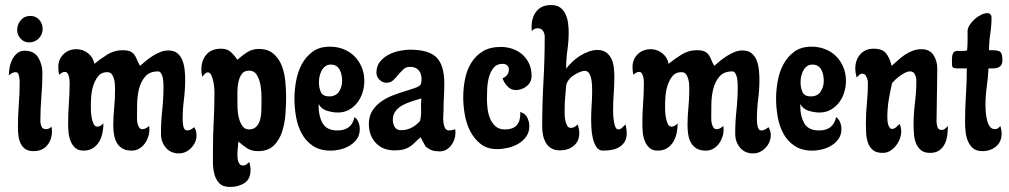

<svg xmlns="http://www.w3.org/2000/svg" viewBox="-20 -596 4001 761"><path d="M100 -533Q121 -533 135 -518Q149 -503 149 -482Q149 -459 133.5 -443.5Q118 -428 95 -428Q75 -428 61.5 -443Q48 -458 48 -477Q48 -499 62.5 -516Q77 -533 100 -533ZM78 -395Q115 -395 131.5 -368Q148 -341 148 -307Q148 -259 144 -211.5Q140 -164 140 -116Q140 -105 144.5 -94.5Q149 -84 163 -84Q174 -84 184 -94Q185 -89 185.5 -85Q186 -81 186 -76Q186 -43 167 -20Q148 3 113 3Q92 3 80 -5.5Q68 -14 61.5 -28Q55 -42 53 -58.5Q51 -75 51 -92Q51 -137 54.5 -181.5Q58 -226 58 -271Q58 -275 57.5 -281.5Q57 -288 55.5 -294.5Q54 -301 51 -305.5Q48 -310 42 -310Q34 -310 27 -306Q20 -302 15 -297Q15 -311 18 -328Q21 -345 28.5 -360Q36 -375 48 -385Q60 -395 78 -395Z M354 -343Q377 -362 405 -379.5Q433 -397 465 -397Q485 -397 495.5 -392.5Q506 -388 512 -380Q518 -372 522.5 -360.5Q527 -349 535 -335Q546 -345 559 -355.5Q572 -366 586.5 -375Q601 -384 616 -390Q631 -396 647 -396Q670 -396 683.5 -384.5Q697 -373 703.5 -355.5Q710 -338 712 -318Q714 -298 714 -281Q714 -241 709 -202Q704 -163 704 -123Q704 -118 704.5 -111Q705 -104 706.5 -96.5Q708 -89 711.5 -84Q715 -79 722 -79Q730 -79 737 -83Q744 -87 750 -92Q759 -77 759 -60Q759 -32 738 -10Q717 12 689 12Q656 12 637 -11Q618 -34 618 -66Q618 -113 623 -159Q628 -205 628 -252Q628 -258 627.5 -268.5Q627 -279 625 -288.5Q623 -298 618.5 -305.5Q614 -313 606 -313Q573 -313 555.5 -292.5Q538 -272 531 -243.5Q524 -215 523.5 -183Q523 -151 523 -129Q523 -124 523.5 -116.5Q524 -109 526.5 -101.5Q529 -94 533 -89Q537 -84 544 -84Q552 -84 559 -88Q566 -92 571 -97Q572 -92 572 -82Q572 -67 567 -52.5Q562 -38 553 -26Q544 -14 531 -6.5Q518 1 502 1Q479 1 465 -7.5Q451 -16 443 -30Q435 -44 432 -62Q429 -80 429 -99Q429 -134 432.5 -169Q436 -204 436 -239Q436 -247 435.5 -259Q435 -271 432 -282.5Q429 -294 423 -302Q417 -310 405 -310Q382 -310 369.5 -294.5Q357 -279 350 -257.5Q343 -236 341.5 -213Q340 -190 340 -175Q340 -169 340.5 -155.5Q341 -142 343.5 -128.5Q346 -115 351 -104.5Q356 -94 366 -94Q373 -94 379 -98Q385 -102 390 -107Q390 -88 386 -69Q382 -50 373 -34.5Q364 -19 348.5 -9Q333 1 311 1Q290 1 278 -10Q266 -21 259.5 -37.5Q253 -54 251.5 -72.5Q250 -91 250 -107Q250 -147 253 -186.5Q256 -226 256 -266Q256 -270 255.5 -278Q255 -286 253 -293Q251 -300 247.5 -305.5Q244 -311 237 -311Q231 -311 225 -307.5Q219 -304 214 -300Q211 -315 211 -330Q211 -361 231.5 -381Q252 -401 283 -401Q309 -401 329 -385Q349 -369 354 -343Z M856 -403Q880 -403 894 -390.5Q908 -378 921 -359Q938 -375 959 -388.5Q980 -402 1005 -402Q1042 -402 1064 -383Q1086 -364 1097 -335Q1108 -306 1111 -272.5Q1114 -239 1114 -211Q1114 -182 1111.5 -145Q1109 -108 1098.5 -75Q1088 -42 1065.5 -19.5Q1043 3 1003 3Q977 3 960 -8Q943 -19 925 -35Q924 -22 922.5 -9.5Q921 3 921 16Q921 21 921.5 28.5Q922 36 924 43Q926 50 930.5 55Q935 60 943 60Q951 60 957 55.5Q963 51 968 46Q973 63 973 78Q973 114 949 129.5Q925 145 892 145Q863 145 849 130Q835 115 829.5 93.5Q824 72 824 47.5Q824 23 824 3Q824 -56 827 -114Q830 -172 830 -231Q830 -237 829 -249.5Q828 -262 825 -275.5Q822 -289 817 -299Q812 -309 804 -309Q797 -309 791.5 -303Q786 -297 782 -292Q780 -299 779 -306Q778 -313 778 -320Q778 -356 798 -379.5Q818 -403 856 -403ZM921 -199Q921 -187 921.5 -167.5Q922 -148 926.5 -129.5Q931 -111 940.5 -97Q950 -83 967 -83Q983 -83 993 -91.5Q1003 -100 1008 -112.5Q1013 -125 1014.5 -139.5Q1016 -154 1016 -166Q1016 -180 1016.5 -205.5Q1017 -231 1013 -255.5Q1009 -280 998.5 -298Q988 -316 967 -316Q948 -316 938.5 -303Q929 -290 925 -271Q921 -252 921 -232Q921 -212 921 -199Z M1287 -411Q1317 -411 1342 -401Q1367 -391 1385 -373Q1403 -355 1413.5 -330Q1424 -305 1424 -275Q1424 -252 1417 -229.5Q1410 -207 1396.5 -189.5Q1383 -172 1363.5 -161Q1344 -150 1319 -150Q1299 -150 1276 -157Q1253 -164 1243 -184V-173Q1243 -135 1259 -107Q1275 -79 1318 -79Q1374 -79 1385 -132Q1396 -124 1401 -111Q1406 -98 1406 -84Q1406 -62 1395 -46Q1384 -30 1367 -19.5Q1350 -9 1330 -4Q1310 1 1291 1Q1248 1 1220 -18Q1192 -37 1176 -66.5Q1160 -96 1153.5 -132.5Q1147 -169 1147 -205Q1147 -238 1153.5 -274.5Q1160 -311 1176 -341Q1192 -371 1219 -391Q1246 -411 1287 -411ZM1244 -270Q1244 -249 1251.5 -231.5Q1259 -214 1285 -214Q1311 -214 1323.5 -232.5Q1336 -251 1336 -275Q1336 -286 1334 -297.5Q1332 -309 1327 -318.5Q1322 -328 1313.5 -334Q1305 -340 1291 -340Q1278 -340 1269 -333Q1260 -326 1254.5 -315.5Q1249 -305 1246.5 -293Q1244 -281 1244 -270Z M1606 -399Q1680 -399 1710.5 -368Q1741 -337 1741 -265Q1741 -239 1739.5 -212Q1738 -185 1738 -159Q1738 -151 1737 -138Q1736 -125 1737.5 -111.5Q1739 -98 1744 -88.5Q1749 -79 1760 -79Q1772 -79 1784 -84Q1785 -80 1785 -76Q1785 -72 1785 -68Q1785 -55 1780.5 -42.5Q1776 -30 1768 -19.5Q1760 -9 1748.5 -2.5Q1737 4 1723 4Q1705 4 1693 0Q1681 -4 1667 -15Q1662 -24 1657 -33.5Q1652 -43 1647 -52Q1633 -40 1623 -30Q1613 -20 1602.5 -13.5Q1592 -7 1578.5 -3.5Q1565 0 1544 0Q1497 0 1469.5 -29.5Q1442 -59 1442 -105Q1442 -136 1456.5 -158Q1471 -180 1493 -195Q1515 -210 1541 -219.5Q1567 -229 1590 -236Q1613 -243 1629 -249Q1645 -255 1648 -263Q1651 -272 1651 -281Q1651 -304 1639.5 -317.5Q1628 -331 1605 -331Q1589 -331 1578.5 -321Q1568 -311 1558.5 -299.5Q1549 -288 1538.5 -278Q1528 -268 1512 -268Q1496 -268 1484 -280Q1472 -292 1472 -308Q1472 -333 1485 -350Q1498 -367 1518 -378Q1538 -389 1561.5 -394Q1585 -399 1606 -399ZM1537 -121Q1537 -105 1544.5 -92.5Q1552 -80 1570 -80Q1592 -80 1611.5 -90Q1631 -100 1645 -117Q1650 -139 1649 -161Q1648 -183 1650 -206Q1634 -201 1614.5 -195Q1595 -189 1577.5 -180Q1560 -171 1548.5 -156.5Q1537 -142 1537 -121Z M1965 -410Q1990 -410 2012.5 -402Q2035 -394 2051.5 -379Q2068 -364 2077.5 -343Q2087 -322 2087 -295Q2087 -270 2067.5 -254.5Q2048 -239 2025 -239Q2005 -239 1991 -254Q1977 -269 1972 -286Q1983 -290 1990 -299Q1997 -308 1997 -320Q1997 -331 1990 -337Q1983 -343 1972 -343Q1949 -343 1936.5 -327.5Q1924 -312 1918 -290Q1912 -268 1911 -244Q1910 -220 1910 -204Q1910 -186 1912.5 -165Q1915 -144 1922.5 -126Q1930 -108 1944 -95.5Q1958 -83 1981 -83Q2015 -83 2029.5 -101.5Q2044 -120 2042 -152Q2061 -147 2069.5 -130.5Q2078 -114 2078 -96Q2078 -72 2065.5 -54.5Q2053 -37 2034 -26Q2015 -15 1992.5 -10Q1970 -5 1950 -5Q1911 -5 1885 -25.5Q1859 -46 1843.5 -76.5Q1828 -107 1822 -143Q1816 -179 1816 -210Q1816 -246 1823 -282Q1830 -318 1847.5 -346.5Q1865 -375 1893.5 -392.5Q1922 -410 1965 -410Z M2164 -576Q2187 -576 2200.5 -566Q2214 -556 2221.5 -540Q2229 -524 2231.5 -505Q2234 -486 2234 -468Q2234 -433 2229 -398Q2224 -363 2224 -328V-324Q2234 -337 2248 -350.5Q2262 -364 2278.5 -374.5Q2295 -385 2313 -391.5Q2331 -398 2348 -398Q2370 -398 2383.5 -387.5Q2397 -377 2404 -361.5Q2411 -346 2413 -327Q2415 -308 2415 -291Q2415 -258 2412.5 -225Q2410 -192 2410 -159Q2410 -154 2410.5 -141.5Q2411 -129 2413 -116Q2415 -103 2419 -93Q2423 -83 2431 -83Q2439 -83 2446.5 -90.5Q2454 -98 2459 -103Q2464 -85 2464 -68Q2464 -48 2456 -34.5Q2448 -21 2434.5 -13Q2421 -5 2404.5 -2Q2388 1 2370 1Q2353 1 2343.5 -14Q2334 -29 2329.5 -49Q2325 -69 2324 -89.5Q2323 -110 2323 -121Q2323 -150 2325 -179Q2327 -208 2327 -237Q2327 -244 2326.5 -257Q2326 -270 2323.5 -283Q2321 -296 2315 -305.5Q2309 -315 2298 -315Q2288 -315 2275.5 -309.5Q2263 -304 2251.5 -296Q2240 -288 2232.5 -277Q2225 -266 2224 -256Q2222 -233 2220 -209.5Q2218 -186 2218 -163Q2218 -157 2218 -144.5Q2218 -132 2220.5 -119.5Q2223 -107 2228 -98Q2233 -89 2243 -89Q2251 -89 2258 -93.5Q2265 -98 2270 -103Q2272 -95 2274 -86.5Q2276 -78 2276 -70Q2276 -36 2254 -18Q2232 0 2200 0Q2179 0 2165.5 -8Q2152 -16 2144 -29.5Q2136 -43 2132.5 -59.5Q2129 -76 2129 -94Q2129 -184 2134 -272.5Q2139 -361 2139 -451Q2139 -464 2132 -474Q2125 -484 2111 -484Q2097 -484 2088 -473Q2087 -478 2087 -482Q2087 -486 2087 -491Q2087 -527 2106.5 -551.5Q2126 -576 2164 -576Z M2630 -343Q2653 -362 2681 -379.5Q2709 -397 2741 -397Q2761 -397 2771.5 -392.5Q2782 -388 2788 -380Q2794 -372 2798.5 -360.5Q2803 -349 2811 -335Q2822 -345 2835 -355.5Q2848 -366 2862.5 -375Q2877 -384 2892 -390Q2907 -396 2923 -396Q2946 -396 2959.5 -384.5Q2973 -373 2979.5 -355.5Q2986 -338 2988 -318Q2990 -298 2990 -281Q2990 -241 2985 -202Q2980 -163 2980 -123Q2980 -118 2980.5 -111Q2981 -104 2982.5 -96.5Q2984 -89 2987.5 -84Q2991 -79 2998 -79Q3006 -79 3013 -83Q3020 -87 3026 -92Q3035 -77 3035 -60Q3035 -32 3014 -10Q2993 12 2965 12Q2932 12 2913 -11Q2894 -34 2894 -66Q2894 -113 2899 -159Q2904 -205 2904 -252Q2904 -258 2903.5 -268.5Q2903 -279 2901 -288.5Q2899 -298 2894.5 -305.5Q2890 -313 2882 -313Q2849 -313 2831.5 -292.5Q2814 -272 2807 -243.5Q2800 -215 2799.5 -183Q2799 -151 2799 -129Q2799 -124 2799.5 -116.5Q2800 -109 2802.5 -101.5Q2805 -94 2809 -89Q2813 -84 2820 -84Q2828 -84 2835 -88Q2842 -92 2847 -97Q2848 -92 2848 -82Q2848 -67 2843 -52.5Q2838 -38 2829 -26Q2820 -14 2807 -6.5Q2794 1 2778 1Q2755 1 2741 -7.5Q2727 -16 2719 -30Q2711 -44 2708 -62Q2705 -80 2705 -99Q2705 -134 2708.5 -169Q2712 -204 2712 -239Q2712 -247 2711.5 -259Q2711 -271 2708 -282.5Q2705 -294 2699 -302Q2693 -310 2681 -310Q2658 -310 2645.5 -294.5Q2633 -279 2626 -257.5Q2619 -236 2617.5 -213Q2616 -190 2616 -175Q2616 -169 2616.5 -155.5Q2617 -142 2619.5 -128.5Q2622 -115 2627 -104.5Q2632 -94 2642 -94Q2649 -94 2655 -98Q2661 -102 2666 -107Q2666 -88 2662 -69Q2658 -50 2649 -34.5Q2640 -19 2624.5 -9Q2609 1 2587 1Q2566 1 2554 -10Q2542 -21 2535.5 -37.5Q2529 -54 2527.5 -72.5Q2526 -91 2526 -107Q2526 -147 2529 -186.5Q2532 -226 2532 -266Q2532 -270 2531.5 -278Q2531 -286 2529 -293Q2527 -300 2523.5 -305.5Q2520 -311 2513 -311Q2507 -311 2501 -307.5Q2495 -304 2490 -300Q2487 -315 2487 -330Q2487 -361 2507.5 -381Q2528 -401 2559 -401Q2585 -401 2605 -385Q2625 -369 2630 -343Z M3196 -411Q3226 -411 3251 -401Q3276 -391 3294 -373Q3312 -355 3322.5 -330Q3333 -305 3333 -275Q3333 -252 3326 -229.5Q3319 -207 3305.5 -189.5Q3292 -172 3272.5 -161Q3253 -150 3228 -150Q3208 -150 3185 -157Q3162 -164 3152 -184V-173Q3152 -135 3168 -107Q3184 -79 3227 -79Q3283 -79 3294 -132Q3305 -124 3310 -111Q3315 -98 3315 -84Q3315 -62 3304 -46Q3293 -30 3276 -19.5Q3259 -9 3239 -4Q3219 1 3200 1Q3157 1 3129 -18Q3101 -37 3085 -66.5Q3069 -96 3062.5 -132.5Q3056 -169 3056 -205Q3056 -238 3062.5 -274.5Q3069 -311 3085 -341Q3101 -371 3128 -391Q3155 -411 3196 -411ZM3153 -270Q3153 -249 3160.5 -231.5Q3168 -214 3194 -214Q3220 -214 3232.5 -232.5Q3245 -251 3245 -275Q3245 -286 3243 -297.5Q3241 -309 3236 -318.5Q3231 -328 3222.5 -334Q3214 -340 3200 -340Q3187 -340 3178 -333Q3169 -326 3163.5 -315.5Q3158 -305 3155.5 -293Q3153 -281 3153 -270Z M3443 -403Q3478 -403 3492.5 -384Q3507 -365 3514 -335Q3527 -346 3540 -358Q3553 -370 3567.5 -379.5Q3582 -389 3598 -395Q3614 -401 3632 -401Q3666 -401 3681 -376Q3696 -351 3695 -321L3692 -115Q3692 -105 3695.5 -93Q3699 -81 3712 -81Q3720 -81 3726 -86Q3732 -91 3737 -97Q3737 -79 3734.5 -60Q3732 -41 3724.5 -25.5Q3717 -10 3703 0Q3689 10 3666 10Q3643 10 3630 -1Q3617 -12 3610.5 -28.5Q3604 -45 3602.5 -65Q3601 -85 3601 -102Q3601 -146 3606.5 -189Q3612 -232 3612 -276Q3612 -288 3606.5 -300.5Q3601 -313 3587 -313Q3578 -313 3568 -308Q3558 -303 3548 -296Q3538 -289 3529.5 -281Q3521 -273 3516 -267Q3508 -234 3502.5 -200Q3497 -166 3497 -131Q3497 -126 3497.5 -118.5Q3498 -111 3500 -103.5Q3502 -96 3506 -90.5Q3510 -85 3516 -85Q3524 -85 3532 -92Q3540 -99 3545 -105Q3552 -92 3552 -75Q3552 -61 3546.5 -46Q3541 -31 3531 -18.5Q3521 -6 3508 2Q3495 10 3479 10Q3453 10 3439.5 -1.5Q3426 -13 3420 -30.5Q3414 -48 3413 -68.5Q3412 -89 3412 -108Q3412 -148 3416 -187.5Q3420 -227 3420 -267Q3420 -284 3409 -300Q3403 -304 3398 -304Q3391 -304 3385.5 -299Q3380 -294 3375 -289Q3370 -309 3370 -325Q3370 -358 3389.5 -380.5Q3409 -403 3443 -403Z M3900 -397H3913Q3937 -397 3945 -390Q3953 -383 3953 -358Q3953 -344 3948 -337.5Q3943 -331 3935.5 -328Q3928 -325 3918 -325Q3908 -325 3898 -325Q3896 -288 3891 -252Q3886 -216 3886 -179Q3886 -170 3887 -154Q3888 -138 3891.5 -122.5Q3895 -107 3902.5 -95.5Q3910 -84 3924 -84Q3931 -84 3936 -88Q3941 -92 3945 -97Q3950 -80 3950 -67Q3950 -34 3928 -15.5Q3906 3 3874 3Q3850 3 3836.5 -8.5Q3823 -20 3816 -37.5Q3809 -55 3807 -75Q3805 -95 3805 -113Q3805 -167 3808.5 -219Q3812 -271 3812 -325H3774Q3755 -325 3754 -334Q3753 -343 3753 -357Q3753 -376 3757 -384Q3761 -392 3768.5 -393.5Q3776 -395 3787.5 -394Q3799 -393 3813 -396Q3815 -415 3815 -433.5Q3815 -452 3815 -472Q3815 -484 3823 -496.5Q3831 -509 3842.5 -519.5Q3854 -530 3868 -537Q3882 -544 3894 -544Q3901 -544 3905.5 -539Q3910 -534 3910 -527Q3910 -495 3905 -462.5Q3900 -430 3900 -397Z"/></svg>

Font: Gloria
Style: Regular
Weight: 400
Designer: Peter Wiegel
Foundry: Peter Wiegel
Version: Version 1.000